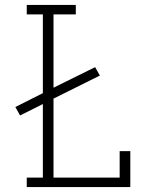

<svg xmlns="http://www.w3.org/2000/svg" viewBox="-20 -755 640 775"><path d="M88 0V-38H153V-335L61 -289L42 -323L153 -379V-697H88V-735H286V-697H196V-401L364 -484L383 -450L196 -357V-38H463V-145H506V0Z"/></svg>

Font: Iosevka Slab XLtEx
Style: Regular
Weight: 200
Width: 7
Monospace: yes
Designer: Belleve Invis
Foundry: Belleve Invis
Version: Version 11.1.0; ttfautohint (v1.8.3)